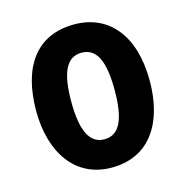

<svg xmlns="http://www.w3.org/2000/svg" viewBox="-89 -641 712 735"><g transform="rotate(-15 267.0 -273.5)"><path d="M492 -274C492 -456 403 -557 268 -557C115 -557 42 -445 42 -274C42 -112 120 10 266 10C422 10 492 -114 492 -274ZM181 -274C181 -388 207 -445 267 -445C328 -445 353 -387 353 -274C353 -161 328 -102 267 -102C207 -102 181 -162 181 -274Z"/></g></svg>

Font: Noto Sans Georgian Condensed Bold
Style: Regular
Weight: 700
Width: 3
Designer: Monotype Design Team, Akaki Razmadze
Foundry: Google LLC
Version: Version 2.005